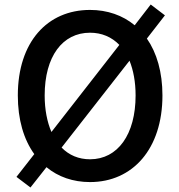

<svg xmlns="http://www.w3.org/2000/svg" viewBox="-20 -794 794 851"><path d="M554 -525C571 -483 581 -431 581 -371C581 -198 502 -88 379 -88C329 -88 286 -106 253 -140ZM208 -209C189 -253 178 -308 178 -371C178 -544 257 -649 379 -649C431 -649 475 -630 509 -595ZM711 -726 648 -774 577 -682C524 -726 456 -750 379 -750C190 -750 59 -608 59 -371C59 -264 85 -176 132 -111L53 -10L115 37L186 -53C238 -10 304 13 379 13C568 13 700 -134 700 -371C700 -474 675 -560 631 -623Z"/></svg>

Font: Source Han Sans KR Medium
Style: Regular
Weight: 500
Designer: Ryoko NISHIZUKA (kana & ideographs); Paul D. Hunt (Latin, Greek & Cyrillic); Wenlong ZHANG (bopomofo); Sandoll Communica
Foundry: Adobe Systems Incorporated
Version: Version 1.001;PS 1.001;hotconv 1.0.78;makeotf.lib2.5.61930